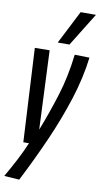

<svg xmlns="http://www.w3.org/2000/svg" viewBox="-112 -837 579 1100"><g transform="rotate(10 177.5 -287.0)"><path d="M273 -544 359 -542Q344 -421 304 -296Q264 -171 207.5 -43Q151 85 84 216L-4 210Q28 155 54.5 104Q81 53 103 1H70L41 -543L127 -544L147 -86Q189 -193 223.5 -304Q258 -415 273 -544ZM165 -596 264 -790H353L233 -596Z"/></g></svg>

Font: Georama Condensed Medium
Style: Italic
Weight: 500
Width: 3
Italic angle: -9°
Designer: Jean-Baptiste Levee
Foundry: Production Type
Version: Version 1.000